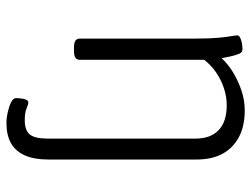

<svg xmlns="http://www.w3.org/2000/svg" viewBox="-112 -457 781 597"><g transform="rotate(90 278.5 -158.5)"><path d="M362 212Q347 212 329 208Q311 204 298 197.5Q285 191 285 182Q285 179 285.5 173Q286 167 287 160.5Q288 154 291 149Q294 144 298 144Q305 144 317.5 149.5Q330 155 354 155Q385 155 398 139.5Q411 124 411 82V-375Q411 -423 384.5 -448Q358 -473 307 -473Q281 -473 255 -464.5Q229 -456 206 -440.5Q183 -425 166 -403V-16Q166 -7 159.5 -2.5Q153 2 137 2H129Q113 2 106.5 -2.5Q100 -7 100 -16V-373Q100 -420 97.5 -446.5Q95 -473 92.5 -486.5Q90 -500 90 -506Q90 -510 94.5 -513Q99 -516 105.5 -518Q112 -520 119.5 -521Q127 -522 132 -522Q140 -522 144 -517Q148 -512 152 -498Q156 -484 161 -457Q179 -477 205.5 -493Q232 -509 262 -519Q292 -529 323 -529Q372 -529 406 -511Q440 -493 458 -460Q476 -427 476 -379V82Q476 126 463 155Q450 184 425 198Q400 212 362 212Z"/></g></svg>

Font: Asap Light
Style: Regular
Weight: 300
Designer: Pablo Cosgaya
Foundry: Omnibus-Type
Version: Version 3.001